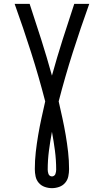

<svg xmlns="http://www.w3.org/2000/svg" viewBox="-20 -755 540 998"><path d="M250 223Q231 223 212.5 216.5Q194 210 181.5 195.5Q169 181 165 162Q161 143 161 124Q161 79 166 35Q171 -9 178.5 -53Q186 -97 195.5 -140.5Q205 -184 215 -228Q182 -356 141.5 -483Q101 -610 56 -735H134Q165 -642 194.5 -549Q224 -456 250 -362Q276 -456 305.5 -549Q335 -642 366 -735H444Q399 -610 358.5 -483Q318 -356 285 -228Q295 -184 304.5 -140.5Q314 -97 321.5 -53Q329 -9 334 35Q339 79 339 124Q339 143 335 162Q331 181 318.5 195.5Q306 210 287.5 216.5Q269 223 250 223ZM250 162Q256 162 261 158.5Q266 155 268 149.5Q270 144 271 138Q272 132 272 127Q272 77 265.5 27.5Q259 -22 250 -70Q241 -22 234.5 27.5Q228 77 228 127Q228 132 229 138Q230 144 232 149.5Q234 155 239 158.5Q244 162 250 162Z"/></svg>

Font: Iosevka MaddieWtf
Style: Regular
Weight: 400
Monospace: yes
Designer: Belleve Invis
Foundry: Belleve Invis
Version: Version 31.3.0; ttfautohint (v1.8.3)